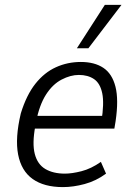

<svg xmlns="http://www.w3.org/2000/svg" viewBox="-20 -756 551 784"><path d="M237 8Q160 8 113.5 -25Q67 -58 54 -125Q41 -192 65 -293Q88 -368 124.5 -414Q161 -460 208.5 -481.5Q256 -503 310 -503Q366 -503 402 -479Q438 -455 451.5 -402Q465 -349 452 -261L447 -231H106L115 -283H416L394 -260Q406 -334 397.5 -375Q389 -416 364 -433Q339 -450 302 -450Q268 -450 231.5 -431Q195 -412 168 -370Q141 -328 127 -258L124 -240Q111 -170 122 -127.5Q133 -85 165 -66Q197 -47 245 -47Q274 -47 313 -57Q352 -67 392 -95L413 -47Q372 -17 325.5 -4.5Q279 8 237 8ZM294 -559 408 -736H476L341 -559Z"/></svg>

Font: Nunito Sans 7pt Condensed Light
Style: Italic
Weight: 300
Width: 3
Italic angle: -9°
Designer: Vernon Adams
Foundry: Vernon Adams
Version: Version 3.101;gftools[0.9.27]